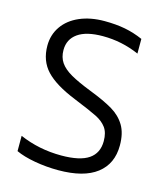

<svg xmlns="http://www.w3.org/2000/svg" viewBox="-109 -798 774 897"><g transform="rotate(15 277.5 -349.5)"><path d="M50 -22V-96Q144 -55 252 -55Q342 -55 384.5 -84Q427 -113 427 -171Q427 -212 409.5 -236Q392 -260 359 -276.5Q326 -293 245 -326Q146 -366 101.5 -413.5Q57 -461 57 -534Q57 -587 85.5 -628Q114 -669 166 -691.5Q218 -714 286 -714Q341 -714 385.5 -705.5Q430 -697 473 -678V-607Q389 -644 297 -644Q217 -644 176 -615Q135 -586 135 -534Q135 -499 152 -474Q169 -449 205.5 -428Q242 -407 306 -382Q378 -354 419 -329.5Q460 -305 482.5 -267.5Q505 -230 505 -171Q505 -82 442 -33.5Q379 15 256 15Q198 15 142 5Q86 -5 50 -22Z"/></g></svg>

Font: Prompt Light
Style: Regular
Weight: 300
Designer: Katatrad Team
Foundry: CadsonDemak
Version: Version 1.001